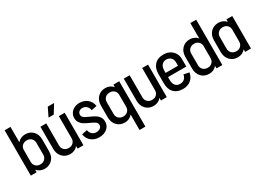

<svg xmlns="http://www.w3.org/2000/svg" viewBox="-20 -1545 3532 2585"><g transform="rotate(-30 1746.5 -252.5)"><path d="M417 -344V-161Q417 -84 370.5 -34.5Q324 15 251 15Q214 15 183 0.5Q152 -14 131 -40V0H40V-705H131V-466Q152 -492 183 -506Q214 -520 251 -520Q325 -520 371 -471Q417 -422 417 -344ZM326 -161V-344Q326 -386 298.5 -412.5Q271 -439 228 -439Q185 -439 158 -412.5Q131 -386 131 -344V-161Q131 -119 158 -92.5Q185 -66 228 -66Q271 -66 298.5 -92.5Q326 -119 326 -161Z M767 -505H858V0H767V-40Q746 -14 715.5 0.5Q685 15 648 15Q574 15 527.5 -34.5Q481 -84 481 -161V-505H572V-161Q572 -119 599.5 -92.5Q627 -66 671 -66Q713 -66 740 -92.5Q767 -119 767 -161ZM800 -690 718 -557H637L702 -690Z M1122 -291Q1169 -270 1199 -252Q1229 -234 1250 -204Q1271 -174 1271 -130Q1271 -66 1222.5 -25.5Q1174 15 1098 15H1097Q1025 15 975.5 -26.5Q926 -68 916 -136L1000 -153Q1005 -114 1032 -89Q1059 -64 1098 -64Q1135 -64 1159 -82.5Q1183 -101 1183 -130Q1183 -159 1158.5 -177Q1134 -195 1082 -218Q1035 -239 1005 -257Q975 -275 954 -305Q933 -335 933 -378Q933 -418 954 -451Q975 -484 1011.5 -502.5Q1048 -521 1093 -521Q1166 -521 1215.5 -479.5Q1265 -438 1275 -370L1190 -353Q1186 -392 1159.5 -417Q1133 -442 1093 -442Q1062 -442 1042 -424Q1022 -406 1022 -378Q1022 -349 1046.5 -331Q1071 -313 1122 -291Z M1615 -505H1706V200H1615V-40Q1594 -14 1563.5 0.5Q1533 15 1496 15Q1422 15 1375.5 -34.5Q1329 -84 1329 -161V-344Q1329 -422 1375.5 -471Q1422 -520 1496 -520Q1532 -520 1563 -506Q1594 -492 1615 -466ZM1615 -161V-344Q1615 -386 1588 -412.5Q1561 -439 1519 -439Q1475 -439 1447.5 -412.5Q1420 -386 1420 -344V-161Q1420 -119 1447.5 -92.5Q1475 -66 1519 -66Q1561 -66 1588 -92.5Q1615 -119 1615 -161Z M2063 -505H2154V0H2063V-40Q2042 -14 2011.5 0.5Q1981 15 1944 15Q1870 15 1823.5 -34.5Q1777 -84 1777 -161V-505H1868V-161Q1868 -119 1895.5 -92.5Q1923 -66 1967 -66Q2009 -66 2036 -92.5Q2063 -119 2063 -161Z M2587 -342V-225H2303V-180Q2303 -125 2328.5 -94.5Q2354 -64 2399 -64H2403Q2443 -64 2469.5 -89Q2496 -114 2500 -153L2585 -136Q2575 -68 2525.5 -26.5Q2476 15 2404 15H2398Q2311 15 2261.5 -36.5Q2212 -88 2212 -180V-326Q2212 -417 2261.5 -468.5Q2311 -520 2399 -520Q2454 -520 2496.5 -497.5Q2539 -475 2563 -434.5Q2587 -394 2587 -342ZM2303 -290H2496V-342Q2496 -386 2469 -414Q2442 -442 2399 -442Q2354 -442 2328.5 -411Q2303 -380 2303 -325Z M3018 -705V0H2927V-40Q2906 -14 2875.5 0.5Q2845 15 2808 15Q2734 15 2687.5 -34.5Q2641 -84 2641 -161V-344Q2641 -422 2687.5 -471Q2734 -520 2808 -520Q2844 -520 2875 -506Q2906 -492 2927 -466V-705ZM2927 -161V-344Q2927 -386 2900 -412.5Q2873 -439 2831 -439Q2787 -439 2759.5 -412.5Q2732 -386 2732 -344V-161Q2732 -119 2759.5 -92.5Q2787 -66 2831 -66Q2873 -66 2900 -92.5Q2927 -119 2927 -161Z M3372 -505H3463V0H3372V-40Q3351 -14 3320.5 0.5Q3290 15 3253 15Q3179 15 3132.5 -34.5Q3086 -84 3086 -161V-344Q3086 -422 3132.5 -471Q3179 -520 3253 -520Q3289 -520 3320 -506Q3351 -492 3372 -466ZM3372 -161V-344Q3372 -386 3345 -412.5Q3318 -439 3276 -439Q3232 -439 3204.5 -412.5Q3177 -386 3177 -344V-161Q3177 -119 3204.5 -92.5Q3232 -66 3276 -66Q3318 -66 3345 -92.5Q3372 -119 3372 -161Z"/></g></svg>

Font: Akshar
Style: Regular
Weight: 400
Designer: Tall Chai
Foundry: Tall Chai
Version: Version 1.000